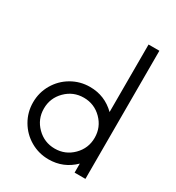

<svg xmlns="http://www.w3.org/2000/svg" viewBox="-215 -1052 1097 1194"><g transform="rotate(30 333.5 -455.0)"><path d="M498.5 -919.9H576.2V0H498.5V-64.9Q422.4 9.8 316.4 9.8Q245.6 9.8 185.8 -24.9Q126 -59.6 91.1 -119.4Q56.2 -179.2 56.2 -250Q56.2 -320.8 91.1 -380.6Q126 -440.4 185.8 -475.1Q245.6 -509.8 316.4 -509.8Q422.4 -509.8 498.5 -435.1ZM316.4 -67.4Q391.6 -67.4 445.1 -120.8Q498.5 -174.3 498.5 -250Q498.5 -325.7 445.1 -379.2Q391.6 -432.6 316.4 -432.6Q240.7 -432.6 187.3 -379.2Q133.8 -325.7 133.8 -250Q133.8 -174.3 187.3 -120.8Q240.7 -67.4 316.4 -67.4Z"/></g></svg>

Font: Now
Style: Regular
Weight: 400
Designer: Alfredo Marco Pradil
Foundry: Alfredo Marco Pradil
Version: Version 1.002;PS 001.002;hotconv 1.0.88;makeotf.lib2.5.64775